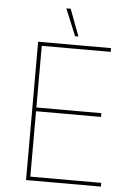

<svg xmlns="http://www.w3.org/2000/svg" viewBox="-59 -924 672 968"><g transform="rotate(5 277.0 -440.0)"><path d="M110 0H489V-19H130V-350H459V-369H130V-681H479V-700H110ZM293 -744H310L259 -880H237Z"/></g></svg>

Font: Fixel Variable
Style: Regular
Weight: 100
Width: 3
Designer: AlfaBravo + MacPaw
Foundry: Kyrylo Tkachov, Marchela Mozhyna, Serhii Makarenko, Maria Weinstein, Zakhar Kryvoshyya
Version: Version 1.211